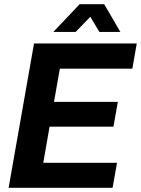

<svg xmlns="http://www.w3.org/2000/svg" viewBox="-20 -894 671 914"><path d="M21 0 142 -687H631L610 -567H265L237 -409H541L520 -291H216L186 -119H537L516 0ZM234 -742 359 -874H476L553 -742H453L390 -848L442 -847L340 -742Z"/></svg>

Font: Archivo SemiCondensed
Style: Bold Italic
Weight: 700
Width: 4
Italic angle: -10°
Designer: Hector Gatti
Foundry: Omnibus-Type
Version: Version 2.001